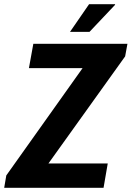

<svg xmlns="http://www.w3.org/2000/svg" viewBox="-43 -896 628 916"><path d="M-23 0 -13 -59 351 -571H95L116 -687H565L554 -627L188 -116H471L451 0ZM291 -744 382 -876H506V-873L384 -744Z"/></svg>

Font: Archivo Condensed
Style: Bold Italic
Weight: 700
Width: 3
Italic angle: -10°
Designer: Hector Gatti
Foundry: Omnibus-Type
Version: Version 2.001